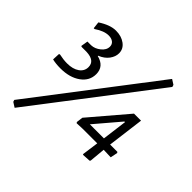

<svg xmlns="http://www.w3.org/2000/svg" viewBox="-192 -852 1119 1119"><g transform="rotate(45 367.0 -293.0)"><path d="M611 -677 641 -658 645 -645 81 91 51 72 47 60ZM181 -645Q226 -645 256.5 -622.5Q287 -600 287 -564Q287 -536 267.5 -509.5Q248 -483 211 -468L210 -465Q279 -448 279 -384Q279 -329 231 -294.5Q183 -260 107 -260Q69 -260 40 -267L42 -312L47 -316Q84 -308 114 -308Q161 -308 189.5 -328Q218 -348 218 -381Q218 -433 147 -436H105L101 -440L108 -482H139Q168 -483 195 -504.5Q222 -526 222 -554Q222 -573 208 -584Q194 -595 171 -595Q133 -595 86 -563H79L74 -606Q133 -645 181 -645ZM655 -377 626 -151H686L690 -145L681 -101L621 -103L612 -5L608 0L557 3L554 -1L568 -103H449L400 -101L396 -107L401 -147L597 -377ZM459 -151H575L595 -305H590Z"/></g></svg>

Font: Alegreya Sans
Style: Italic
Weight: 400
Italic angle: -7°
Designer: Juan Pablo del Peral
Foundry: Huerta Tipografica
Version: Version 2.007